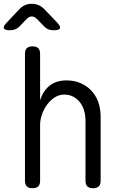

<svg xmlns="http://www.w3.org/2000/svg" viewBox="-32 -985 652 1015"><path d="M180 -326V-30Q180 -9 170 0.5Q160 10 140 10Q120 10 110 0.5Q100 -9 100 -30V-700Q100 -721 110 -730.5Q120 -740 140 -740Q160 -740 170 -730.5Q180 -721 180 -700V-454Q195 -504 230 -532Q265 -560 320 -560Q360 -560 393 -546Q426 -532 450 -507Q474 -482 487 -447Q500 -412 500 -369V-30Q500 -9 490 0.5Q480 10 460 10Q440 10 430 0.5Q420 -9 420 -30V-347Q420 -374 413 -399Q406 -424 391.5 -443Q377 -462 356 -473.5Q335 -485 307 -485Q280 -485 256.5 -469.5Q233 -454 216 -430.5Q199 -407 189.5 -379Q180 -351 180 -326ZM21 -825Q-7 -825 -11.5 -835.5Q-16 -846 4 -866L71 -937Q84 -951 100.5 -958Q117 -965 136 -965Q155 -965 171.5 -958Q188 -951 202 -937L269 -867Q289 -846 285 -835.5Q281 -825 251 -825Q236 -825 223.5 -830Q211 -835 201 -846L163 -885Q150 -898 136 -898Q122 -898 109 -885L71 -845Q61 -835 48.5 -830Q36 -825 21 -825Z"/></svg>

Font: Maple Mono Normal NL Light
Style: Regular
Weight: 300
Monospace: yes
Designer: subframe7536
Version: Version 7.000